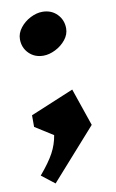

<svg xmlns="http://www.w3.org/2000/svg" viewBox="-91 -598 552 911"><g transform="rotate(-10 185.0 -142.5)"><path d="M101 264 38 215Q84 161 105.5 121Q127 81 134 37L47 -18V-74L256 -161L318 20ZM278 -452Q278 -423 258 -398Q238 -373 208 -358Q178 -343 150 -343Q108 -343 80.5 -370.5Q53 -398 53 -439Q53 -468 73 -493.5Q93 -519 122.5 -534Q152 -549 180 -549Q223 -549 250.5 -521Q278 -493 278 -452Z"/></g></svg>

Font: InknutAntiqua
Style: Bold
Weight: 700
Designer: Claus Eggers Srensen
Foundry: Claus Eggers Srensen
Version: Version 1.000; ttfautohint (v1.2) -l 7 -r 28 -G 50 -x 13 -D 